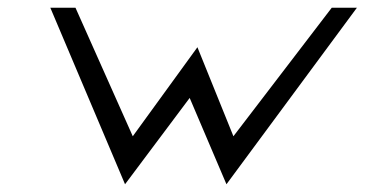

<svg xmlns="http://www.w3.org/2000/svg" viewBox="-20 -471 942 496"><path d="M110 -451 303 5 470 -218 565 5 902 -451H837L583 -119L490 -349L323 -119L175 -451Z"/></svg>

Font: Charger Sport
Style: LitExtObl
Weight: 300
Designer: Jasper
Foundry: Cannot Into Space Fonts
Version: Version 1.1